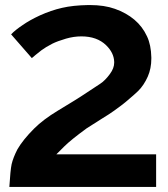

<svg xmlns="http://www.w3.org/2000/svg" viewBox="-20 -741 664 760"><path d="M17 -1Q21 -67 26 -91Q32 -117 49 -150Q71 -188 115 -232Q151 -268 209 -303Q285 -349 300 -359Q303 -361 376 -409Q396 -422 415 -448Q432 -471 432 -493Q432 -495 432 -496Q431 -532 400 -562Q364 -597 302 -597Q272 -597 241 -588Q207 -578 187 -568Q160 -554 144 -542Q116 -520 106 -511L24 -605Q40 -622 70 -642Q97 -661 138 -680Q182 -700 226 -710Q269 -720 329 -721Q333 -721 336 -721Q393 -721 435 -706Q480 -690 512 -663Q544 -636 562 -597Q578 -563 579 -514Q579 -511 579 -509Q579 -470 565 -438Q550 -404 527 -381Q515 -369 477 -337Q464 -326 432 -303Q411 -288 386 -273Q344 -247 323 -233Q260 -187 234 -161L203 -130H598V-1Z"/></svg>

Font: Oxford Sans
Style: Bold
Weight: 700
Designer: Matt McInerney, Pablo Impallari, Rodrigo Fuenzalida
Foundry: Matt McInerney, Pablo Impallari, Rodrigo Fuenzalida
Version: Version 3.000g; ttfautohint (v1.5) -l 8 -r 28 -G 28 -x 14 -D